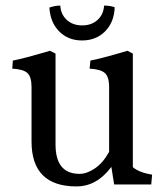

<svg xmlns="http://www.w3.org/2000/svg" viewBox="-20 -661 592 688"><path d="M254 7Q93 7 93 -154V-349Q93 -386 78 -399.5Q63 -413 24 -415L26 -444Q60 -450 159 -479L179 -469V-143Q179 -38 265 -38Q291 -38 320 -57.5Q349 -77 371 -117V-349Q371 -386 355.5 -399.5Q340 -413 301 -415L304 -444Q338 -450 437 -479L456 -469V-62Q478 -43 525 -35L522 0H389L379 -63Q327 7 254 7ZM157 -634Q178 -641 196 -641Q198 -609 219.5 -589.5Q241 -570 274.5 -570Q308 -570 329.5 -589.5Q351 -609 353 -641Q374 -641 391 -635Q389 -581 356.5 -548.5Q324 -516 274 -516Q224 -516 192 -548.5Q160 -581 157 -634Z"/></svg>

Font: Caladea
Style: Regular
Weight: 400
Designer: Carolina Giovagnoli and Andres Torresi
Foundry: Carolina Giovagnoli and Andres Torresi
Version: Version 1.002